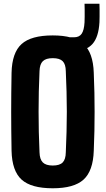

<svg xmlns="http://www.w3.org/2000/svg" viewBox="-20 -1000 568 1030"><path d="M263 10Q147 10 95.8 -36.5Q44.5 -83 42 -191Q41 -247.5 40.5 -299Q40 -350.5 40 -400.5Q40 -450.5 40.5 -502.2Q41 -554 42 -610Q44.5 -717.5 95.8 -763.8Q147 -810 263 -810Q377 -810 428.2 -763.8Q479.5 -717.5 483 -610Q485.5 -553.5 486.5 -501.8Q487.5 -450 487.5 -399.8Q487.5 -349.5 486.5 -298.2Q485.5 -247 483 -191Q479.5 -83 428.2 -36.5Q377 10 263 10ZM263 -112Q300 -112 316.2 -128.5Q332.5 -145 333 -183Q335.5 -238 337 -292.2Q338.5 -346.5 338.5 -400.5Q338.5 -454.5 337 -509Q335.5 -563.5 333 -618Q332.5 -655.5 316.2 -671.8Q300 -688 263 -688Q226.5 -688 209.8 -671.8Q193 -655.5 192 -618Q189.5 -563.5 188.2 -509Q187 -454.5 187 -400.5Q187 -346.5 188.2 -292.2Q189.5 -238 192 -183Q193 -145 209.8 -128.5Q226.5 -112 263 -112ZM377.5 -727Q374 -727 368.2 -727.2Q362.5 -727.5 353.5 -729V-800Q365 -800 369.5 -800Q374 -800 377.5 -800Q405 -800 418 -818.8Q431 -837.5 433.5 -880Q434 -889.5 434.2 -909.8Q434.5 -930 434.2 -950.2Q434 -970.5 433.5 -980H513.5Q514 -970.5 514.2 -950.2Q514.5 -930 514.2 -909.8Q514 -889.5 513.5 -880Q509 -801 476 -764Q443 -727 377.5 -727Z"/></svg>

Font: Big Shoulders Text Thin Black
Style: Regular
Weight: 900
Version: Version 2.002